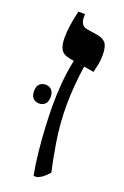

<svg xmlns="http://www.w3.org/2000/svg" viewBox="-149 -690 478 739"><g transform="rotate(20 90.0 -320.5)"><path d="M92 6Q84 -34 78.5 -86Q73 -138 70.5 -188.5Q68 -239 68 -275Q68 -314 71.5 -361.5Q75 -409 86 -463L69 -466Q41 -471 31.5 -488Q22 -505 22 -537Q22 -558 26 -586Q30 -614 38 -647H65V-635Q65 -600 92 -595L137 -588Q161 -584 172 -570Q183 -556 183 -521Q183 -501 180 -485.5Q177 -470 172 -449L131 -456Q125 -416 121.5 -373Q118 -330 118 -295Q118 -218 129.5 -147Q141 -76 152 -29Q140 -16 130.5 -8Q121 0 106 6ZM-18 -302Q-18 -321 -8.5 -330.5Q1 -340 16 -340Q31 -340 40.5 -330.5Q50 -321 50 -302Q50 -282 40.5 -272.5Q31 -263 16 -263Q1 -263 -8.5 -272.5Q-18 -282 -18 -302Z"/></g></svg>

Font: Noto Serif Hebrew ExtraCondensed
Style: Bold
Weight: 700
Width: 2
Designer: Monotype Design Team
Foundry: Monotype Imaging Inc.
Version: Version 2.004; ttfautohint (v1.8.4.7-5d5b)